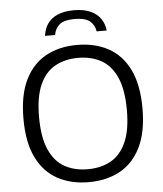

<svg xmlns="http://www.w3.org/2000/svg" viewBox="-62 -996 897 1058"><g transform="rotate(-5 387.0 -466.5)"><path d="M386.5 9.5Q288 9.5 214 -30.8Q140 -71 98.8 -154.8Q57.5 -238.5 57.5 -370Q57.5 -501.5 99 -585.2Q140.5 -669 214.5 -709.2Q288.5 -749.5 386.5 -749.5Q485.5 -749.5 559.5 -709.2Q633.5 -669 674.8 -585Q716 -501 716 -370Q716 -239 674.5 -155Q633 -71 558.8 -30.8Q484.5 9.5 386.5 9.5ZM386.5 -62Q460 -62 514.5 -92.2Q569 -122.5 599.2 -189.8Q629.5 -257 629.5 -367.5Q629.5 -480.5 599.2 -548.8Q569 -617 514.2 -647.5Q459.5 -678 386.5 -678Q314 -678 259.2 -647.8Q204.5 -617.5 174.2 -550.2Q144 -483 144 -372.5Q144 -259.5 174.2 -191.2Q204.5 -123 259 -92.5Q313.5 -62 386.5 -62ZM216 -814.5Q220 -851.5 239.2 -880.2Q258.5 -909 294.8 -925.2Q331 -941.5 386 -941.5Q440.5 -941.5 477.2 -925Q514 -908.5 533.5 -880Q553 -851.5 557 -814.5H501.5Q495.5 -851.5 469.5 -872.2Q443.5 -893 386 -893Q328.5 -893 303 -872.2Q277.5 -851.5 271.5 -814.5Z"/></g></svg>

Font: Encode Sans SC SemiExpanded
Style: Regular
Weight: 400
Width: 6
Designer: Multiple Designers
Foundry: Impallari Type
Version: Version 3.002